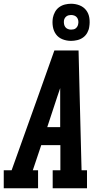

<svg xmlns="http://www.w3.org/2000/svg" viewBox="-39 -1004 559 1024"><path d="M-19 0V-96H23L164 -490L251 -735H380L386 -490L396 -96H425V0H242V-96H283V-230H181L136 -96H164V0ZM213 -326H282V-490Q282 -501 282 -512Q282 -523 282 -534Q278 -523 274.5 -512Q271 -501 267 -490ZM340 -786Q316 -786 294.5 -794.5Q273 -803 260 -820.5Q247 -838 243 -861.5Q239 -885 243 -909Q246 -925 254.5 -940.5Q263 -956 277 -966Q291 -976 307.5 -980Q324 -984 340 -984Q364 -984 385.5 -975.5Q407 -967 420.5 -949.5Q434 -932 437.5 -908.5Q441 -885 437 -861Q435 -845 426.5 -829.5Q418 -814 404 -804Q390 -794 373 -790Q356 -786 340 -786ZM340 -846Q347 -846 353.5 -847.5Q360 -849 365 -853Q370 -857 373.5 -863Q377 -869 378 -876Q380 -885 378.5 -894Q377 -903 372 -910Q367 -917 358.5 -920.5Q350 -924 340 -924Q334 -924 327.5 -922.5Q321 -921 315.5 -917Q310 -913 306.5 -907Q303 -901 302 -894Q301 -885 302.5 -876Q304 -867 309 -860Q314 -853 322.5 -849.5Q331 -846 340 -846Z"/></svg>

Font: Iosevka Slab Oblique
Style: Bold
Weight: 700
Italic angle: -9°
Monospace: yes
Designer: Belleve Invis
Foundry: Belleve Invis
Version: Version 11.1.1; ttfautohint (v1.8.3)